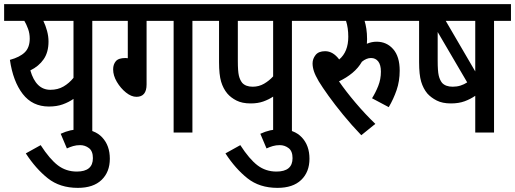

<svg xmlns="http://www.w3.org/2000/svg" viewBox="-20 -642 2495 930"><path d="M510 -622V-541H427V0H336V-163Q313 -147 284 -136.5Q255 -126 217 -126Q137 -126 90 -187Q43 -248 28 -352Q76 -365 100 -388.5Q124 -412 124 -455Q124 -480 116 -502Q108 -524 98 -541H0V-622ZM127 -301Q154 -207 224 -207Q260 -207 287.5 -223Q315 -239 336 -265V-541H190Q201 -518 208 -492Q215 -466 215 -441Q215 -389 191.5 -355Q168 -321 127 -301Z M274 6Q321 -16 370 -16Q438 -16 475 23.5Q512 63 512 127Q512 191 472 229.5Q432 268 357 268Q270 268 211.5 221.5Q153 175 105 101L177 61Q221 129 260.5 159Q300 189 352 189Q430 189 430 124Q430 90 411 75.5Q392 61 368 61Q350 61 334.5 65.5Q319 70 304 77Z M690 -541V-233Q690 -173 641 -173Q616 -173 590 -194Q564 -215 546 -245.5Q528 -276 528 -306Q528 -330 541 -345.5Q554 -361 588 -361L599 -360V-541H497V-622H994V-541H912V0H821V-541Z M1394 -541V0H1303V-174Q1282 -160 1255.5 -150.5Q1229 -141 1194 -141Q1153 -141 1125.5 -155Q1098 -169 1081 -189Q1061 -213 1051 -246.5Q1041 -280 1041 -341V-541H981V-622H1477V-541ZM1303 -541H1132V-347Q1132 -297 1137 -276Q1142 -255 1153 -241Q1170 -222 1204 -222Q1234 -222 1259 -236.5Q1284 -251 1303 -272Z M1241 6Q1288 -16 1337 -16Q1405 -16 1442 23.5Q1479 63 1479 127Q1479 191 1439 229.5Q1399 268 1324 268Q1237 268 1178.5 221.5Q1120 175 1072 101L1144 61Q1188 129 1227.5 159Q1267 189 1319 189Q1397 189 1397 124Q1397 90 1378 75.5Q1359 61 1335 61Q1317 61 1301.5 65.5Q1286 70 1271 77Z M1916 -300Q1916 -249 1901 -205.5Q1886 -162 1863 -123L1782 -166Q1799 -193 1812 -225.5Q1825 -258 1825 -295Q1825 -328 1812 -344.5Q1799 -361 1777 -361Q1755 -361 1733 -343Q1715 -312 1686.5 -288.5Q1658 -265 1622 -248Q1655 -200 1702 -144.5Q1749 -89 1798 -42L1730 13Q1683 -36 1642.5 -85.5Q1602 -135 1571.5 -177.5Q1541 -220 1524 -248Q1507 -277 1500.5 -297Q1494 -317 1494 -335Q1494 -357 1508.5 -375.5Q1523 -394 1555 -394Q1593 -394 1623 -354Q1667 -391 1667 -464Q1667 -507 1656 -541H1464V-622H1962V-541H1746Q1751 -525 1754.5 -502.5Q1758 -480 1758 -452Q1758 -441 1757 -430Q1780 -440 1804 -440Q1853 -440 1884.5 -404Q1916 -368 1916 -300Z M2455 -622V-541H2373V0H2282V-178Q2259 -162 2230.5 -151.5Q2202 -141 2164 -141Q2123 -141 2095.5 -155Q2068 -169 2050 -189Q2030 -213 2020 -246.5Q2010 -280 2010 -341V-541H1950V-622ZM2282 -541H2139L2282 -296ZM2121 -241Q2138 -222 2173 -222Q2193 -222 2210.5 -227.5Q2228 -233 2243 -243L2100 -487V-349Q2100 -298 2105 -276.5Q2110 -255 2121 -241Z"/></svg>

Font: Noto Sans Condensed Medium
Style: Regular
Weight: 500
Width: 3
Designer: Monotype Design Team
Foundry: Monotype Imaging Inc.
Version: Version 2.013; ttfautohint (v1.8.4.7-5d5b)